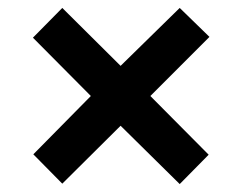

<svg xmlns="http://www.w3.org/2000/svg" viewBox="-20 -595 612 484"><path d="M433 -575 508 -502 359 -353 506 -205 433 -131 284 -278 137 -132 64 -206 209 -353 63 -500 137 -575 284 -429Z"/></svg>

Font: Noto Sans Tangsa
Style: Regular
Weight: 400
Designer: David Williams
Foundry: Google LLC
Version: Version 1.504